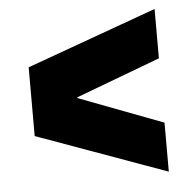

<svg xmlns="http://www.w3.org/2000/svg" viewBox="-42 -617 565 562"><g transform="rotate(-5 241.0 -336.0)"><path d="M50 -437 432 -575V-430L184 -337V-335L432 -241V-97L50 -235Z"/></g></svg>

Font: Bakbak One
Style: Regular
Weight: 400
Designer: Saumya Kishore and Sanchit Sawaria
Foundry: A Good Feeling
Version: Version 1.003; ttfautohint (v1.8.3)